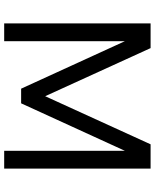

<svg xmlns="http://www.w3.org/2000/svg" viewBox="69 -809 740 918"><g transform="rotate(90 439.0 -350.0)"><path d="M670 -700H786V0H701V-577L474 -81H404L177 -577V0H92V-700H210L440 -196Z"/></g></svg>

Font: NT Somic
Style: Regular
Weight: 400
Designer: Ravid Balaliev — lead type designer, mastering
Michael Voronin — secret advisor, marketing
Ivan Kovalenko — best boy
Foundry: NT Type
Version: Version 0.7